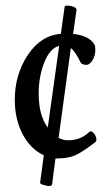

<svg xmlns="http://www.w3.org/2000/svg" viewBox="-20 -664 379 675"><path d="M142 -12Q121 -15 121 -22L134 -118Q87 -140 59.5 -192.5Q32 -245 32 -313Q32 -402 78 -471Q124 -540 194 -545L207 -639Q208 -647 229 -643Q249 -639 249 -629L237 -545Q297 -538 313 -505Q315 -502 315 -486Q315 -468 305 -452Q295 -436 284 -436Q266 -436 262 -447Q244 -484 229 -495L186 -179Q204 -171 215 -171Q262 -169 295 -201Q303 -206 314 -190Q323 -172 316 -165Q267 -127 242 -117Q217 -107 182 -107H175L163 -15Q162 -11 154.5 -10Q147 -9 142 -12ZM148 -216 188 -503Q155 -494 135.5 -444Q116 -394 116 -336Q116 -257 148 -216Z"/></svg>

Font: Junicode Cond Medium
Style: Regular
Weight: 500
Width: 3
Designer: Peter S. Baker
Version: Version 2.201